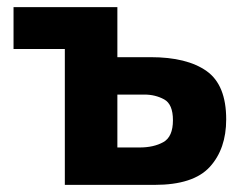

<svg xmlns="http://www.w3.org/2000/svg" viewBox="-20 -519 682 539"><path d="M162 0V-381.5H18V-499H309.5V-358.5H403Q505 -358.5 560 -319.5Q615 -280.5 615 -184Q615 -101 569 -50.5Q523 0 414 0ZM309.5 -105H372Q411.5 -105 438.5 -120Q465.5 -135 465.5 -181.5Q465.5 -226.5 440.8 -240Q416 -253.5 385.5 -253.5H309.5Z"/></svg>

Font: Commissioner
Style: Bold
Weight: 700
Designer: Kostas Bartsokas
Foundry: Kostas Bartsokas
Version: Version 1.000; ttfautohint (v1.8.3)